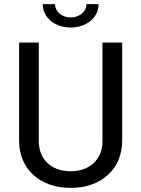

<svg xmlns="http://www.w3.org/2000/svg" viewBox="-20 -907 688 935"><path d="M324 -773C402 -773 460 -822 460 -887H401C401 -850 367 -822 324 -822C282 -822 248 -850 248 -887H188C188 -822 247 -773 324 -773ZM324 8C474 8 575 -84 575 -222V-700H479V-218C479 -131 417 -73 324 -73C231 -73 169 -131 169 -218V-700H73V-222C73 -84 174 8 324 8Z"/></svg>

Font: Arthouse Owned Medium
Style: Regular
Weight: 500
Designer: Jeremy Tribby
Foundry: Tribby Type
Version: Version 1.000;PS 001.000;hotconv 1.0.88;makeotf.lib2.5.64775